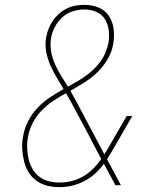

<svg xmlns="http://www.w3.org/2000/svg" viewBox="-20 -763 640 791"><path d="M225 8Q199 8 174.5 2Q150 -4 130 -18.5Q110 -33 97.5 -54Q85 -75 79 -99Q73 -123 71.5 -149Q70 -175 75 -200Q80 -232 95 -262Q110 -292 133 -317Q156 -342 184.5 -361Q213 -380 242 -396Q228 -420 213.5 -444Q199 -468 187.5 -494Q176 -520 170.5 -549Q165 -578 170 -608Q173 -626 180 -644Q187 -662 198 -678Q209 -694 224 -707Q239 -720 256.5 -728.5Q274 -737 292.5 -740Q311 -743 329 -743Q359 -743 386 -732Q413 -721 428.5 -697.5Q444 -674 448 -644Q452 -614 447 -585Q442 -552 425 -522Q408 -492 383.5 -467.5Q359 -443 329.5 -424.5Q300 -406 270 -389Q277 -377 283.5 -364.5Q290 -352 297 -340L410 -127Q414 -134 417.5 -140Q421 -146 425 -152L502 -285H525L443 -143Q437 -134 432 -125Q427 -116 421 -107L478 0H455L448 -14L408 -88Q392 -66 371.5 -47.5Q351 -29 326.5 -16.5Q302 -4 276.5 2Q251 8 225 8ZM260 -406Q278 -416 297 -427Q316 -438 333.5 -450.5Q351 -463 366.5 -478Q382 -493 394.5 -510.5Q407 -528 415 -547.5Q423 -567 427 -587Q431 -612 428 -637.5Q425 -663 412.5 -683.5Q400 -704 377 -714Q354 -724 329 -724Q304 -724 280 -716.5Q256 -709 237 -692Q218 -675 206 -652Q194 -629 190 -604Q186 -576 191 -549Q196 -522 207 -497.5Q218 -473 232 -450.5Q246 -428 260 -406ZM225 -11Q250 -11 274.5 -17Q299 -23 322 -36Q345 -49 363.5 -67.5Q382 -86 397 -108L342 -213L279 -331Q272 -343 265.5 -355Q259 -367 252 -379Q224 -364 198 -346.5Q172 -329 150 -306Q128 -283 114 -255Q100 -227 95 -197Q91 -175 92 -152Q93 -129 98 -107.5Q103 -86 114 -67Q125 -48 142 -35Q159 -22 180.5 -16.5Q202 -11 225 -11Z"/></svg>

Font: Iosevka Etoile Thin Oblique
Style: Regular
Weight: 100
Italic angle: -9°
Designer: Belleve Invis
Foundry: Belleve Invis
Version: Version 15.5.2; ttfautohint (v1.8.4)